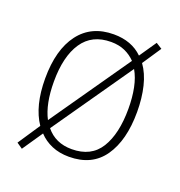

<svg xmlns="http://www.w3.org/2000/svg" viewBox="-115 -665 758 808"><g transform="rotate(20 264.5 -260.5)"><path d="M473 -265Q473 -138 421.5 -64Q370 10 267 10Q224 10 190 -4.5Q156 -19 132 -45L70 46L44 28L110 -71Q61 -143 61 -266Q61 -395 115.5 -467Q170 -539 270 -539Q350 -539 399 -491L451 -567L478 -550L422 -466Q448 -430 460.5 -378.5Q473 -327 473 -265ZM100 -266Q100 -166 132 -105L379 -460Q359 -481 332 -493Q305 -505 270 -505Q185 -505 142.5 -442Q100 -379 100 -266ZM434 -265Q434 -316 425.5 -358Q417 -400 399 -431L152 -76Q194 -24 267 -24Q354 -24 394 -88.5Q434 -153 434 -265Z"/></g></svg>

Font: Noto Sans Gujarati UI SemiCondensed ExtraLight
Style: Regular
Weight: 200
Width: 4
Designer: Jelle Bosma - Monotype Design Team, Universal Thirst
Foundry: Monotype Imaging Inc.
Version: Version 2.106; ttfautohint (v1.8.4.7-5d5b)